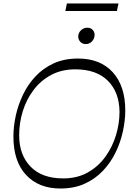

<svg xmlns="http://www.w3.org/2000/svg" viewBox="-20 -1074 761 1102"><path d="M327 8Q202 8 129.5 -70Q57 -148 57 -290Q57 -348 70.5 -410Q84 -472 112 -530.5Q140 -589 184 -636Q228 -683 288.5 -710.5Q349 -738 428 -738Q556 -738 627.5 -659Q699 -580 699 -440Q699 -383 685.5 -320.5Q672 -258 644 -200Q616 -142 572 -95Q528 -48 467 -20Q406 8 327 8ZM343 -50Q423 -50 483.5 -84Q544 -118 584.5 -174Q625 -230 645.5 -297.5Q666 -365 666 -432Q665 -544 599.5 -610Q534 -676 412 -676Q334 -676 274 -644Q214 -612 173 -558Q132 -504 111 -436.5Q90 -369 90 -297Q90 -185 155.5 -117.5Q221 -50 343 -50ZM472 -821Q453 -821 441 -834Q429 -847 429 -864Q429 -885 444.5 -900Q460 -915 481 -915Q500 -915 511.5 -903Q523 -891 523 -874Q523 -853 508.5 -837Q494 -821 472 -821ZM355 -1011 364 -1054H660L651 -1011Z"/></svg>

Font: Savate ExtraLight
Style: Italic
Weight: 200
Italic angle: -11°
Designer: Max Esnée
Foundry: Plomb Type
Version: Version 2.000